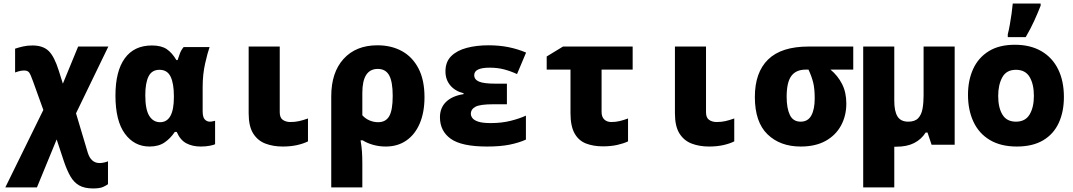

<svg xmlns="http://www.w3.org/2000/svg" viewBox="-20 -815 6040 1081"><path d="M504 246Q456 246 426 229Q396 212 376.5 178Q357 144 340 94L299 -30L188 240H10L224 -196L166 -357Q152 -397 143.5 -407.5Q135 -418 116 -418Q106 -418 95.5 -416Q85 -414 65 -407V-541Q86 -548 110 -553.5Q134 -559 163 -559Q222 -559 254 -528Q286 -497 311 -417L334 -344L420 -553H590L408 -177L474 44Q492 103 541 103Q552 103 566 100Q580 97 588 93V222Q579 229 560.5 237.5Q542 246 504 246Z M822 10Q736 10 683 -62.5Q630 -135 630 -277Q630 -414 682.5 -486.5Q735 -559 835 -559Q888 -559 918.5 -538.5Q949 -518 973 -477H980Q985 -494 993 -514.5Q1001 -535 1014 -550H1160Q1149 -519 1135 -458Q1121 -397 1121 -324V-189Q1121 -155 1133 -142.5Q1145 -130 1161 -130Q1169 -130 1178 -132Q1187 -134 1191 -135V-3Q1184 1 1161.5 5.5Q1139 10 1110 10Q1064 10 1029.5 -8Q995 -26 975 -72H964Q940 -36 906.5 -13Q873 10 822 10ZM881 -127Q959 -127 959 -268V-274Q959 -345 940.5 -383.5Q922 -422 878 -422Q835 -422 816.5 -385Q798 -348 798 -279Q798 -198 820.5 -162.5Q843 -127 881 -127Z M1572 10Q1518 10 1474.5 -6.5Q1431 -23 1405.5 -63.5Q1380 -104 1380 -177V-553H1555V-183Q1555 -152 1572.5 -140Q1590 -128 1615 -128Q1641 -128 1663.5 -133Q1686 -138 1714 -148V-19Q1688 -6 1652 2Q1616 10 1572 10Z M1845 -273Q1845 -407 1914.5 -483.5Q1984 -560 2105 -560Q2183 -560 2242.5 -527.5Q2302 -495 2336 -430Q2370 -365 2370 -268Q2370 -183 2343.5 -120.5Q2317 -58 2268 -24Q2219 10 2152 10Q2115 10 2081 0.5Q2047 -9 2022 -25H2010Q2016 9 2018 39.5Q2020 70 2020 105V240H1845ZM2109 -127Q2152 -127 2171.5 -161Q2191 -195 2191 -275Q2191 -355 2171 -391Q2151 -427 2107 -427Q2020 -427 2020 -292V-166Q2037 -147 2060.5 -137Q2084 -127 2109 -127Z M2722 10Q2579 10 2518 -33.5Q2457 -77 2457 -155Q2457 -208 2491.5 -241.5Q2526 -275 2590 -285V-290Q2542 -302 2515 -334.5Q2488 -367 2488 -413Q2488 -467 2520.5 -499Q2553 -531 2608 -545.5Q2663 -560 2730 -560Q2791 -560 2843 -549.5Q2895 -539 2942 -519L2891 -398Q2854 -415 2817.5 -424.5Q2781 -434 2737 -434Q2650 -434 2650 -392Q2650 -367 2677 -355.5Q2704 -344 2768 -344H2834V-228H2758Q2683 -228 2657 -214Q2631 -200 2631 -174Q2631 -162 2640 -150Q2649 -138 2673 -130Q2697 -122 2743 -122Q2805 -122 2856 -135Q2907 -148 2941 -164V-29Q2901 -11 2849 -0.5Q2797 10 2722 10Z M3375 9Q3321 9 3279.5 -7Q3238 -23 3215 -64Q3192 -105 3192 -178V-423H3058V-497L3150 -553H3542V-423H3367V-185Q3367 -157 3382 -142.5Q3397 -128 3422 -128Q3447 -128 3469.5 -133.5Q3492 -139 3516 -148V-19Q3491 -7 3455 1Q3419 9 3375 9Z M3972 10Q3918 10 3874.5 -6.5Q3831 -23 3805.5 -63.5Q3780 -104 3780 -177V-553H3955V-183Q3955 -152 3972.5 -140Q3990 -128 4015 -128Q4041 -128 4063.5 -133Q4086 -138 4114 -148V-19Q4088 -6 4052 2Q4016 10 3972 10Z M4488 10Q4372 10 4301 -59Q4230 -128 4230 -269Q4230 -407 4304.5 -480Q4379 -553 4533 -553H4784V-423H4656Q4697 -389 4721 -342Q4745 -295 4745 -232Q4745 -163 4715 -108Q4685 -53 4628 -21.5Q4571 10 4488 10ZM4488 -130Q4529 -130 4548 -165Q4567 -200 4567 -261Q4567 -317 4558 -352Q4549 -387 4532 -423H4516Q4462 -423 4435.5 -387.5Q4409 -352 4409 -270Q4409 -206 4427 -168Q4445 -130 4488 -130Z M5026 11Q5020 11 5015 11V240H4840V-553H5015V-247Q5015 -189 5033 -159.5Q5051 -130 5094 -130Q5131 -130 5149.5 -149.5Q5168 -169 5174 -202.5Q5180 -236 5180 -276V-553H5355V0H5225L5202 -69H5192Q5167 -30 5126.5 -9.5Q5086 11 5026 11Z M5705 10Q5615 10 5553.5 -26.5Q5492 -63 5461 -129Q5430 -195 5430 -281Q5430 -363 5459 -426.5Q5488 -490 5546.5 -526.5Q5605 -563 5694 -563Q5781 -563 5843 -527Q5905 -491 5937.5 -425Q5970 -359 5970 -269Q5970 -186 5941 -123Q5912 -60 5853 -25Q5794 10 5705 10ZM5700 -130Q5753 -130 5777 -170.5Q5801 -211 5801 -275Q5801 -341 5777 -381.5Q5753 -422 5700 -422Q5646 -422 5623 -379.5Q5600 -337 5600 -275Q5600 -209 5624 -169.5Q5648 -130 5700 -130ZM5654 -622Q5660 -645 5665.5 -676Q5671 -707 5675.5 -739Q5680 -771 5682 -795H5839V-783Q5823 -742 5803 -698Q5783 -654 5755 -606H5654Z"/></svg>

Font: Noto Sans Mono Black
Style: Regular
Weight: 900
Designer: Monotype Design Team
Foundry: Monotype Imaging Inc.
Version: Version 2.014